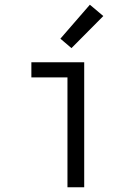

<svg xmlns="http://www.w3.org/2000/svg" viewBox="-20 -794 590 814"><path d="M266 0V-466H113V-530H337V0ZM283 -590 236 -630 361 -774 418 -726Z"/></svg>

Font: Lode Term
Style: Regular
Weight: 400
Monospace: yes
Designer: Belleve Invis
Foundry: Belleve Invis
Version: Version 29.2.0